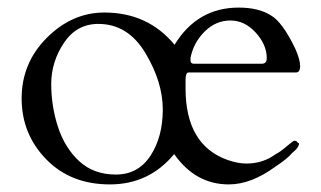

<svg xmlns="http://www.w3.org/2000/svg" viewBox="-20 -473 846 506"><path d="M439 -67Q373 13 269.5 13Q166 13 101.5 -53.5Q37 -120 37 -213.5Q37 -307 103.5 -373.5Q170 -440 255 -440Q370 -440 440 -355Q500 -453 609 -453Q661 -453 693 -433Q724 -416 758 -345Q771 -316 771 -299Q771 -282 760 -282H477Q469 -282 469 -262V-240Q469 -90 581 -51Q607 -42 630 -42Q673 -42 707 -67Q716 -71 734.5 -86.5Q753 -102 755 -102H758Q761 -102 763 -99Q765 -96 768 -95Q768 -84 750 -70Q738 -55 706 -34Q642 13 583 13Q495 13 439 -67ZM239 -410Q182 -410 148.5 -360Q115 -310 115 -251.5Q115 -193 133 -138Q151 -83 189 -48Q227 -13 285.5 -13Q344 -13 376.5 -62.5Q409 -112 409 -184.5Q409 -257 363 -333.5Q317 -410 239 -410ZM482 -314Q482 -305 491 -305H670Q683 -305 683 -320Q683 -355 654 -387Q625 -419 587 -419Q549 -419 519.5 -390Q490 -361 482 -320Z"/></svg>

Font: Cardo
Style: Regular
Weight: 400
Designer: David J. Perry
Foundry: David J. Perry
Version: Version 1.0451